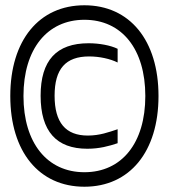

<svg xmlns="http://www.w3.org/2000/svg" viewBox="-20 -699 640 728"><path d="M300 9C128 9 19 -124 19 -335C19 -546 128 -679 300 -679C472 -679 581 -546 581 -335C581 -124 472 9 300 9ZM69 -335C69 -157 159 -46 300 -46C442 -46 531 -157 531 -335C531 -513 442 -624 300 -624C159 -624 69 -513 69 -335ZM134 -336C134 -201 194 -135 311 -135C357 -135 393 -145 426 -156V-209C393 -198 358 -185 313 -185C229 -185 187 -234 187 -336C187 -438 229 -485 318 -485C357 -485 398 -476 426 -462V-514C399 -527 357 -535 316 -535C194 -535 134 -470 134 -336Z"/></svg>

Font: LT Wave Mono
Style: Regular
Weight: 400
Designer: Daniel Lyons
Version: Version 2.5 (Glyphs App)